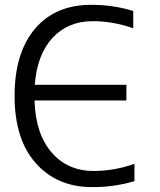

<svg xmlns="http://www.w3.org/2000/svg" viewBox="-20 -760 657 790"><path d="M533.2 -85.9V-14.6Q447.3 10.7 358.4 9.8Q214.8 9.8 127.4 -88.4Q40 -186.5 40 -365.2Q40 -542 123.5 -641.1Q207 -740.2 355.5 -740.2Q446.3 -740.2 528.3 -714.8V-643.6Q445.3 -672.9 362.3 -672.9Q259.8 -672.9 196.3 -604.5Q132.8 -536.1 123 -411.1H500V-346.7H122.1Q126 -210 191.9 -133.3Q257.8 -56.6 365.2 -56.6Q450.2 -56.6 533.2 -85.9Z"/></svg>

Font: Gen Shin Gothic Normal
Style: Regular
Weight: 300
Designer: [Source Han Sans]
Ryoko NISHIZUKA  (kana & ideographs); Paul D. Hunt (Latin, Greek & Cyrillic); Wenlong ZHANG  (bopomofo
Version: Version 1.002.20150607